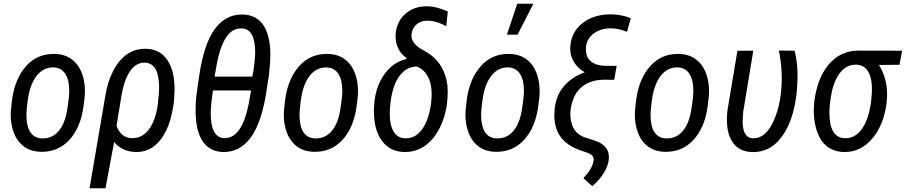

<svg xmlns="http://www.w3.org/2000/svg" viewBox="-20 -798 4817 1021"><path d="M127.4 -263.7 122.1 -217.8 120.6 -192.9Q120.6 -189 120.6 -185.1Q120.6 -128.9 139.6 -97.7Q160.2 -64 201.7 -62Q204.6 -62 207 -62Q257.3 -62 290.5 -99.6Q326.2 -139.6 338.4 -220.7L345.7 -274.9L348.1 -308.1Q348.1 -312 348.1 -315.4Q348.1 -372.1 328.1 -403.8Q307.1 -437.5 266.1 -439.5Q263.7 -439.5 261.2 -439.5Q210 -439.5 174.8 -395Q138.2 -347.7 127.4 -263.7ZM39.6 -227.1 44.9 -273.4Q60.5 -381.3 119.6 -447.3Q177.2 -511.2 265.1 -511.2Q268.1 -511.2 271.5 -511.2Q329.1 -509.8 366.7 -478.5Q404.3 -447.8 420.4 -393.6Q431.6 -356.4 431.6 -314Q431.6 -294.4 429.2 -273.9L423.3 -226.6Q407.7 -119.1 349.1 -54.2Q290.5 9.3 202.6 9.3Q199.7 9.3 196.8 9.3Q139.6 7.8 102.1 -22.9Q64.5 -53.7 48.3 -107.9Q37.1 -145 37.1 -187Q37.1 -206.5 39.6 -227.1Z M599.6 -128.4Q623.5 -65.4 679.7 -63.5Q682.1 -63.5 685.1 -63.5Q736.8 -63.5 771.5 -109.4Q808.1 -158.2 819.3 -245.1L820.3 -255.4Q826.2 -300.3 826.2 -335.9Q824.7 -404.3 804.9 -434.1Q785.2 -463.9 749.5 -464.8Q748.5 -464.8 747.6 -464.8Q704.1 -464.8 672.9 -421.4Q641.6 -377 626.5 -293.5ZM539.1 -281.7Q548.8 -354 579.8 -416.7Q610.8 -479.5 655.8 -509.8Q698.7 -538.6 751 -538.6Q753.4 -538.6 755.9 -538.6Q830.6 -537.1 870.1 -478.5Q908.2 -422.4 908.2 -322.8Q908.2 -318.8 908.2 -315.4L904.8 -255.4Q892.1 -161.1 863 -102.5Q834 -43.9 793 -16.1Q753.9 10.3 706.1 10.3Q703.6 10.3 701.2 10.3Q628.9 8.3 586.9 -43L541 203.1H456.1Z M1315.4 -316.9H1112.3Q1102.5 -251.5 1101.1 -213.9Q1100.6 -203.6 1100.6 -193.8Q1100.6 -134.8 1116.2 -102.5Q1134.3 -65.4 1169.9 -63.5Q1172.9 -63.5 1175.3 -63.5Q1264.2 -63.5 1300.8 -237.3ZM1121.1 -390.6H1321.8L1327.1 -418.5Q1335 -471.7 1336.4 -501.5Q1336.9 -510.7 1336.9 -520Q1336.9 -642.6 1267.6 -647Q1264.6 -647 1261.7 -647Q1216.8 -647.5 1185.5 -603.5Q1151.4 -556.6 1131.8 -451.7ZM1164.1 10.3Q1098.6 7.8 1062.3 -40.3Q1025.9 -88.4 1021 -180.7Q1020 -196.8 1020 -212.9Q1020 -262.2 1027.8 -315.9L1040 -399.4Q1064.5 -565.4 1123 -644.5Q1179.7 -720.7 1265.6 -720.7Q1269.5 -720.7 1272.9 -720.7Q1405.3 -715.8 1417 -534.7Q1417.5 -521.5 1417.5 -507.3Q1417.5 -461.9 1410.6 -402.8L1393.1 -288.6Q1365.2 -131.3 1307.6 -59.1Q1252 10.3 1170.9 10.3Q1167.5 10.3 1164.1 10.3Z M1579.6 -263.7 1574.2 -217.8 1572.8 -192.9Q1572.8 -189 1572.8 -185.1Q1572.8 -128.9 1591.8 -97.7Q1612.3 -64 1653.8 -62Q1656.7 -62 1659.2 -62Q1709.5 -62 1742.7 -99.6Q1778.3 -139.6 1790.5 -220.7L1797.9 -274.9L1800.3 -308.1Q1800.3 -312 1800.3 -315.4Q1800.3 -372.1 1780.3 -403.8Q1759.3 -437.5 1718.3 -439.5Q1715.8 -439.5 1713.4 -439.5Q1662.1 -439.5 1627 -395Q1590.3 -347.7 1579.6 -263.7ZM1491.7 -227.1 1497.1 -273.4Q1512.7 -381.3 1571.8 -447.3Q1629.4 -511.2 1717.3 -511.2Q1720.2 -511.2 1723.6 -511.2Q1781.2 -509.8 1818.8 -478.5Q1856.4 -447.8 1872.6 -393.6Q1883.8 -356.4 1883.8 -314Q1883.8 -294.4 1881.3 -273.9L1875.5 -226.6Q1859.9 -119.1 1801.3 -54.2Q1742.7 9.3 1654.8 9.3Q1651.9 9.3 1648.9 9.3Q1591.8 7.8 1554.2 -22.9Q1516.6 -53.7 1500.5 -107.9Q1489.3 -145 1489.3 -187Q1489.3 -206.5 1491.7 -227.1Z M2055.7 -245.1 2053.2 -210.4Q2052.7 -200.7 2052.7 -191.4Q2052.7 -136.2 2070.3 -103Q2090.8 -64.5 2133.8 -62.5Q2136.2 -62.5 2138.7 -62.5Q2189.5 -62.5 2224.6 -110.4Q2260.7 -160.6 2272.5 -249.5Q2275.4 -277.8 2275.4 -299.3Q2275.4 -307.1 2274.9 -314Q2272.5 -362.3 2251.7 -397Q2231 -431.6 2195.3 -444.3Q2139.6 -442.9 2103.5 -392.8Q2067.4 -342.8 2057.1 -255.4ZM2084 -615.7Q2088.9 -683.6 2135.7 -724.6Q2181.2 -764.6 2250 -764.6Q2251.5 -764.6 2253.4 -764.6Q2303.2 -763.7 2361.3 -736.8L2353 -658.2Q2301.8 -688 2251.5 -688Q2250 -688 2248 -688Q2216.3 -687 2194.8 -668.2Q2173.3 -649.4 2168.5 -618.2Q2168 -613.3 2168 -608.9Q2168 -563.5 2233.4 -529.3Q2305.7 -492.2 2337.4 -422.9Q2354.5 -385.7 2359.4 -342.8Q2360.8 -328.6 2360.8 -311.5Q2360.8 -284.7 2357.4 -249.5Q2347.7 -173.3 2314.9 -111.6Q2282.2 -49.8 2234.4 -19Q2189 10.3 2133.8 10.3Q2131.3 10.3 2128.4 10.3Q2056.2 8.3 2014.2 -44.9Q1972.2 -98.1 1968.8 -189.5Q1968.3 -196.3 1968.3 -205.1Q1968.3 -227.1 1971.2 -258.3Q1981.4 -346.2 2027.3 -407.5Q2073.2 -468.8 2140.6 -483.9L2141.6 -490.2Q2109.9 -511.2 2095.7 -544.9Q2083.5 -573.7 2083.5 -605Q2083.5 -610.4 2084 -615.7Z M2545.4 -263.7 2540 -217.8 2538.6 -192.9Q2538.6 -189 2538.6 -185.1Q2538.6 -128.9 2557.6 -97.7Q2578.1 -64 2619.6 -62Q2622.6 -62 2625 -62Q2675.3 -62 2708.5 -99.6Q2744.1 -139.6 2756.3 -220.7L2763.7 -274.9L2766.1 -308.1Q2766.1 -312 2766.1 -315.4Q2766.1 -372.1 2746.1 -403.8Q2725.1 -437.5 2684.1 -439.5Q2681.6 -439.5 2679.2 -439.5Q2627.9 -439.5 2592.8 -395Q2556.2 -347.7 2545.4 -263.7ZM2457.5 -227.1 2462.9 -273.4Q2478.5 -381.3 2537.6 -447.3Q2595.2 -511.2 2683.1 -511.2Q2686 -511.2 2689.5 -511.2Q2747.1 -509.8 2784.7 -478.5Q2822.3 -447.8 2838.4 -393.6Q2849.6 -356.4 2849.6 -314Q2849.6 -294.4 2847.2 -273.9L2841.3 -226.6Q2825.7 -119.1 2767.1 -54.2Q2708.5 9.3 2620.6 9.3Q2617.7 9.3 2614.7 9.3Q2557.6 7.8 2520 -22.9Q2482.4 -53.7 2466.3 -107.9Q2455.1 -145 2455.1 -187Q2455.1 -206.5 2457.5 -227.1ZM2730.5 -778.3H2816.4L2732.4 -613.8H2675.8Z M3314.5 -628.9Q3265.6 -647.5 3229.5 -647.5Q3174.8 -647.5 3138.2 -620.6Q3101.6 -593.8 3096.7 -551.3Q3095.7 -542 3095.7 -533.7Q3095.7 -497.1 3117.7 -475.6Q3145 -449.2 3198.7 -448.2L3259.3 -447.8L3246.1 -373.5L3193.4 -374Q3132.8 -374 3090.3 -347.7Q3047.9 -321.3 3028.3 -270.5Q3013.2 -231.4 3012.7 -192.4Q3012.7 -180.7 3014.2 -169.4Q3022.5 -94.2 3083.5 -69.8Q3144 -50.8 3162.1 -42.5Q3217.8 -17.6 3217.8 37.6Q3217.8 41 3217.8 44.9Q3215.3 80.6 3192.4 119.4Q3169.4 158.2 3129.4 191.9L3082.5 149.4L3101.6 127Q3131.8 90.3 3136.7 55.7Q3137.2 52.7 3137.2 50.3Q3137.2 27.3 3107.4 15.6L3071.8 3.4Q2992.2 -22.9 2957 -76.2Q2928.2 -120.1 2927.7 -186Q2927.7 -199.7 2929.2 -214.8Q2936 -290 2978.3 -339.1Q3020.5 -388.2 3089.4 -413.6Q3051.8 -434.6 3031.2 -469.7Q3012.7 -501 3012.2 -539.1Q3012.2 -543.5 3012.7 -548.3Q3017.1 -627.9 3078.1 -675.3Q3137.7 -721.7 3227.1 -721.7Q3229 -721.7 3231 -721.7Q3285.6 -720.7 3334.5 -701.2Z M3446.3 -263.7 3440.9 -217.8 3439.5 -192.9Q3439.5 -189 3439.5 -185.1Q3439.5 -128.9 3458.5 -97.7Q3479 -64 3520.5 -62Q3523.4 -62 3525.9 -62Q3576.2 -62 3609.4 -99.6Q3645 -139.6 3657.2 -220.7L3664.6 -274.9L3667 -308.1Q3667 -312 3667 -315.4Q3667 -372.1 3647 -403.8Q3626 -437.5 3585 -439.5Q3582.5 -439.5 3580.1 -439.5Q3528.8 -439.5 3493.7 -395Q3457 -347.7 3446.3 -263.7ZM3358.4 -227.1 3363.8 -273.4Q3379.4 -381.3 3438.5 -447.3Q3496.1 -511.2 3584 -511.2Q3586.9 -511.2 3590.3 -511.2Q3647.9 -509.8 3685.5 -478.5Q3723.1 -447.8 3739.3 -393.6Q3750.5 -356.4 3750.5 -314Q3750.5 -294.4 3748 -273.9L3742.2 -226.6Q3726.6 -119.1 3668 -54.2Q3609.4 9.3 3521.5 9.3Q3518.6 9.3 3515.6 9.3Q3458.5 7.8 3420.9 -22.9Q3383.3 -53.7 3367.2 -107.9Q3356 -145 3356 -187Q3356 -206.5 3358.4 -227.1Z M3985.8 -528.3 3932.6 -206.5Q3929.2 -170.9 3929.2 -151.9Q3929.2 -107.4 3943.4 -85.4Q3957.5 -63.5 3982.4 -62.5Q3984.4 -62.5 3986.3 -62.5Q4054.2 -62.5 4096.7 -161.1Q4137.2 -255.4 4137.2 -383.3Q4137.2 -393.6 4136.7 -403.8Q4134.8 -467.3 4121.6 -529.3L4205.6 -528.3Q4220.2 -469.7 4221.2 -403.3Q4221.2 -211.9 4155.8 -99.1Q4091.8 10.7 3985.4 10.7Q3982.4 10.7 3980 10.7Q3915.5 8.8 3880.9 -34.9Q3846.2 -78.6 3845.7 -157.7Q3845.7 -161.6 3845.7 -165Q3845.7 -187 3848.1 -209L3901.4 -528.3Z M4391.1 -178.7Q4396.5 -66.4 4471.2 -63Q4473.6 -63 4476.1 -63Q4528.3 -63 4563.5 -112.8Q4600.6 -165 4612.3 -259.3L4613.3 -270L4616.2 -305.2Q4616.7 -314.9 4616.7 -324.7Q4616.7 -381.8 4598.6 -414.1Q4577.6 -452.1 4534.2 -454.1Q4531.7 -454.1 4529.8 -454.1Q4485.8 -454.1 4453.1 -418Q4418.9 -379.9 4403.3 -309.1Q4390.6 -249.5 4390.6 -198.2Q4390.6 -188.5 4391.1 -178.7ZM4763.2 -453.6 4653.8 -452.6Q4697.3 -384.3 4697.3 -295.4Q4697.3 -274.4 4694.8 -252Q4679.2 -129.9 4616.2 -58.6Q4555.2 10.7 4471.7 10.3Q4468.8 10.3 4465.8 10.3Q4417 8.8 4381.3 -17.1Q4345.7 -43 4327.1 -92.3Q4308.6 -141.6 4307.6 -198.7Q4307.6 -203.1 4307.6 -207.5Q4307.6 -233.4 4310.1 -256.8Q4321.8 -348.1 4355.2 -408.4Q4388.7 -468.8 4436.8 -498.8Q4484.9 -528.8 4543.5 -528.8L4776.9 -528.3Z"/></svg>

Font: MAUL Condensed Italic
Style: Condenced Regular Italic
Weight: 400
Italic angle: -12°
Designer: MAUL
Version: Version 1.0; 2020; ttfautohint (v1.8.3)